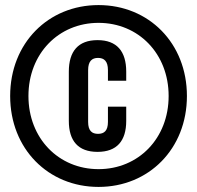

<svg xmlns="http://www.w3.org/2000/svg" viewBox="-20 -728 776 756"><path d="M405 -308V-248C405 -213 390 -201 366 -201C342 -201 327 -213 327 -248V-452C327 -487 342 -500 366 -500C390 -500 405 -487 405 -452V-410H477V-446C477 -526 440 -570 364 -570C288 -570 251 -526 251 -446V-252C251 -173 288 -130 364 -130C440 -130 477 -173 477 -252V-308ZM20 -350C20 -142 170 8 368 8C566 8 716 -142 716 -350C716 -558 566 -708 368 -708C170 -708 20 -558 20 -350ZM92 -350C92 -517 211 -638 368 -638C525 -638 644 -517 644 -350C644 -183 525 -62 368 -62C211 -62 92 -183 92 -350Z"/></svg>

Font: Bebas Neue
Style: Bold
Weight: 700
Designer: Ryoichi Tsunekawa
Foundry: Ryoichi Tsunekawa
Version: Version 1.300